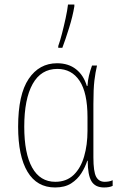

<svg xmlns="http://www.w3.org/2000/svg" viewBox="-20 -817 540 847"><path d="M223 10Q143 10 101.5 -59Q60 -128 60 -258Q60 -400 106.5 -469Q153 -538 232 -538Q282 -538 315.5 -511.5Q349 -485 363 -438H366Q367 -461 372.5 -483.5Q378 -506 386 -528H408Q401 -499 396.5 -462Q392 -425 392 -358V-123Q392 -60 404 -37.5Q416 -15 442 -15Q450 -15 459.5 -16.5Q469 -18 477 -22V3Q463 10 439 10Q400 10 383.5 -17.5Q367 -45 367 -108H365Q356 -80 339 -53Q322 -26 294 -8Q266 10 223 10ZM224 -15Q273 -15 304.5 -45Q336 -75 351 -126.5Q366 -178 366 -240V-300Q366 -408 331 -460.5Q296 -513 233 -513Q161 -513 124 -446.5Q87 -380 87 -258Q87 -140 122 -77.5Q157 -15 224 -15ZM237 -614Q245 -636 253.5 -669Q262 -702 269.5 -736.5Q277 -771 280 -797H308V-789Q301 -746 285 -694.5Q269 -643 255 -606H237Z"/></svg>

Font: Noto Sans Mono ExtraCondensed Thin
Style: Regular
Weight: 100
Width: 2
Designer: Monotype Design Team
Foundry: Monotype Imaging Inc.
Version: Version 2.014; ttfautohint (v1.8.4.7-5d5b)